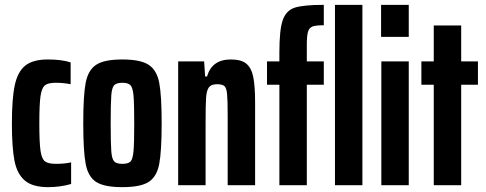

<svg xmlns="http://www.w3.org/2000/svg" viewBox="-20 -763 2001 791"><path d="M29 -255Q29 -357 41 -412.5Q53 -468 84.5 -493Q116 -518 177 -518Q234 -518 271 -506V-416Q242 -422 210 -422Q178 -422 165 -411.5Q152 -401 147 -367.5Q142 -334 142 -255Q142 -175 147 -141.5Q152 -108 165.5 -98Q179 -88 211 -88Q245 -88 273 -94V-5Q228 8 178 8Q114 8 82 -19.5Q50 -47 39.5 -101.5Q29 -156 29 -255Z M323 -255Q323 -370 333 -422Q343 -474 376 -496Q409 -518 484 -518Q559 -518 592.5 -496Q626 -474 636 -422Q646 -370 646 -255Q646 -140 636 -87.5Q626 -35 592.5 -13.5Q559 8 484 8Q409 8 376 -13.5Q343 -35 333 -87.5Q323 -140 323 -255ZM533 -255Q533 -338 530 -370Q527 -402 517.5 -412Q508 -422 484 -422Q460 -422 450.5 -412Q441 -402 438.5 -370.5Q436 -339 436 -255Q436 -171 438.5 -139.5Q441 -108 450.5 -98Q460 -88 484 -88Q509 -88 518 -98Q527 -108 530 -140Q533 -172 533 -255Z M821 -510 825 -448H833Q853 -518 931 -518Q974 -518 995 -500.5Q1016 -483 1023.5 -445.5Q1031 -408 1031 -339V0H918V-286Q918 -351 915.5 -376Q913 -401 904.5 -408.5Q896 -416 874 -416Q850 -416 840.5 -403Q831 -390 829 -360.5Q827 -331 827 -256V0H714V-510Z M1080 -414V-510H1131V-548Q1131 -641 1145 -680.5Q1159 -720 1194.5 -731.5Q1230 -743 1314 -743V-659Q1282 -659 1268 -654Q1254 -649 1249 -632.5Q1244 -616 1244 -577V-510H1314V-414H1244V0H1131V-414ZM1360 -743H1473V0H1360Z M1550 -743H1664V-611H1550ZM1551 -510H1664V0H1551Z M1767 -414H1716V-510H1767V-658H1880V-510H1949V-414H1880V0H1767Z"/></svg>

Font: Saira ExtraCondensed
Style: Bold
Weight: 700
Width: 2
Designer: Hector Gatti with collaboration of the Omnibus-Type team
Foundry: Omnibus-Type
Version: Version 0.072; ttfautohint (v1.8)